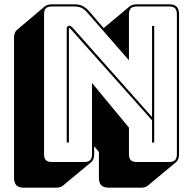

<svg xmlns="http://www.w3.org/2000/svg" viewBox="-20 -750 893 889"><path d="M316 -622 684 -208V-630H694V-90H684V-193L306 -617Q305 -618 303.5 -619Q302 -620 301 -620Q300 -620 299.5 -619Q299 -618 299 -617V-90H289V-619Q289 -625 293 -628Q297 -631 301 -631Q305 -631 308 -629Q311 -627 316 -622ZM370 0Q389 0 397.5 -8.5Q406 -17 406 -36V-366L577 -159V-36Q577 -17 585.5 -8.5Q594 0 613 0H763Q782 0 790.5 -8.5Q799 -17 799 -36V-684Q799 -703 790.5 -711.5Q782 -720 763 -720H613Q594 -720 585.5 -711.5Q577 -703 577 -684V-471L383 -693Q370 -708 356.5 -714Q343 -720 324 -720H220Q201 -720 192.5 -711.5Q184 -703 184 -684V-36Q184 -17 192.5 -8.5Q201 0 220 0ZM402 1 272 109Q268 113 259.5 116Q251 119 241 119H91Q67 119 56 108Q45 97 45 73V-575Q45 -588 48.5 -597Q52 -606 59 -612L188 -721Q193 -725 201.5 -727.5Q210 -730 220 -730H324Q346 -730 361 -723Q376 -716 391 -700L460 -620L581 -721Q586 -725 594.5 -727.5Q603 -730 613 -730H763Q787 -730 798 -719Q809 -708 809 -684V-36Q809 -23 805.5 -14Q802 -5 795 1L665 109Q661 113 652.5 116Q644 119 634 119H484Q460 119 449 108Q438 97 438 73V-46L416 -73V-36Q416 -23 412.5 -14Q409 -5 402 1Z"/></svg>

Font: Bungee Shade
Style: Regular
Weight: 400
Designer: David Jonathan Ross
Foundry: David Jonathan Ross
Version: Version 1.001;PS 1.0;hotconv 1.0.72;makeotf.lib2.5.5900